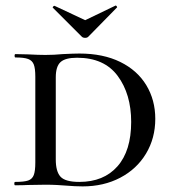

<svg xmlns="http://www.w3.org/2000/svg" viewBox="-20 -661 608 685"><path d="M213 1Q201 0 183 -1Q165 -2 142 -2L79 -1Q63 0 34 0Q31 0 31 -6Q31 -12 34 -12Q66 -12 80.5 -17Q95 -22 100.5 -36.5Q106 -51 106 -81V-387Q106 -417 100.5 -431Q95 -445 80.5 -450.5Q66 -456 35 -456Q32 -456 32 -462Q32 -468 35 -468L80 -467Q118 -465 142 -465Q173 -465 204 -468Q244 -470 263 -470Q348 -470 409 -440Q470 -410 502 -357Q534 -304 534 -237Q534 -168 501 -113Q468 -58 409 -27Q350 4 275 4Q248 4 213 1ZM448 -226Q448 -325 400 -390Q352 -455 255 -455Q213 -455 196 -439.5Q179 -424 179 -385V-92Q179 -49 196 -30.5Q213 -12 263 -12Q350 -12 399 -67.5Q448 -123 448 -226ZM169 -633Q168 -633 168 -633.5Q168 -634 168 -634Q168 -636 170.5 -638.5Q173 -641 175 -640L284 -589L392 -641Q394 -642 396.5 -638.5Q399 -635 397 -634L295 -530Q291 -526 284 -526Q276 -526 272 -530Z"/></svg>

Font: Cormorant SC Medium
Style: Regular
Weight: 500
Designer: Christian Thalmann (Catharsis Fonts)
Version: Version 3.000